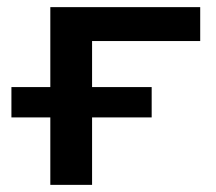

<svg xmlns="http://www.w3.org/2000/svg" viewBox="-20 -518 606 538"><path d="M121 0V-189H12V-274H121V-498H541V-403H238V-274H405V-189H238V0Z"/></svg>

Font: Nunito Sans 7pt SemiExpanded SemiBold
Style: Regular
Weight: 600
Width: 6
Designer: Vernon Adams
Foundry: Vernon Adams
Version: Version 3.101;gftools[0.9.27]